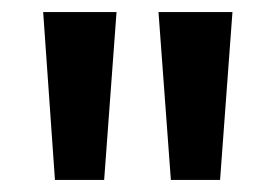

<svg xmlns="http://www.w3.org/2000/svg" viewBox="-20 -720 456 318"><path d="M263 -422 242.5 -700H365L344.5 -422ZM71 -422 51.5 -700H173L152.5 -422Z"/></svg>

Font: Overpass Medium
Style: Regular
Weight: 500
Designer: Delve Withrington, Dave Bailey, Thomas Jockin
Foundry: Delve Fonts LLC
Version: Version 4.000